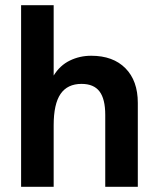

<svg xmlns="http://www.w3.org/2000/svg" viewBox="-20 -717 604 737"><path d="M61 -697H186V-427Q210 -466 248 -484.5Q286 -503 330 -503Q414 -503 461.5 -455Q509 -407 509 -322V0H384V-276Q384 -337 362 -366Q340 -395 293 -395Q239 -395 212.5 -356.5Q186 -318 186 -236V0H61Z"/></svg>

Font: Hanken Grotesk
Style: Bold
Weight: 700
Designer: Alfredo Marco Pradil
Foundry: Hanken Design Co.
Version: Version 3.014